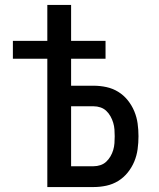

<svg xmlns="http://www.w3.org/2000/svg" viewBox="-20 -755 640 775"><path d="M171 0V-518H32V-590H171V-735H267V-590H406V-518H267V-409H358Q384 -409 409.5 -403.5Q435 -398 457 -384.5Q479 -371 495.5 -350.5Q512 -330 522 -306Q532 -282 535.5 -256.5Q539 -231 539 -205Q539 -179 535.5 -153Q532 -127 522 -103Q512 -79 495.5 -58.5Q479 -38 457 -24.5Q435 -11 409.5 -5.5Q384 0 358 0ZM267 -84H358Q372 -84 385.5 -88.5Q399 -93 409 -102.5Q419 -112 426 -124Q433 -136 437 -149.5Q441 -163 442 -177Q443 -191 443 -205Q443 -219 442 -232.5Q441 -246 437 -259.5Q433 -273 426 -285.5Q419 -298 409 -307.5Q399 -317 385.5 -321.5Q372 -326 358 -326H267Z"/></svg>

Font: Iosevka Medium Extended
Style: Regular
Weight: 500
Width: 7
Monospace: yes
Designer: Belleve Invis
Foundry: Belleve Invis
Version: Version 32.5.0; ttfautohint (v1.8.4)